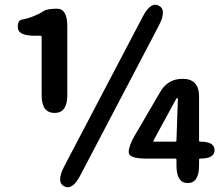

<svg xmlns="http://www.w3.org/2000/svg" viewBox="-20 -778 949 816"><path d="M253 14Q218 -4 253 -71L586 -706Q620 -772 655 -754Q690 -736 655 -669L322 -34Q288 32 253 14ZM778 0Q730 0 730 -75V-99Q730 -104 725 -104H602Q527 -104 527 -131Q527 -158 552 -201L662 -389Q694 -443 756 -443Q826 -443 826 -368V-181Q826 -176 831 -176Q892 -176 892 -140Q892 -104 831 -104Q826 -104 826 -99V-75Q826 0 778 0ZM632 -180Q630 -176 635 -176H724Q730 -176 730 -182L736 -357Q736 -362 733.5 -362Q731 -362 724 -349ZM212 -298Q157 -298 157 -373V-621Q157 -626 152 -626H131Q58 -626 56 -659Q53 -692 76 -695.5Q99 -699 127 -711Q151 -721 165.5 -731Q180 -741 223 -741Q266 -741 266 -666V-373Q266 -298 212 -298Z"/></svg>

Font: Resource Han Rounded JP
Style: Bold
Weight: 700
Designer: Cyano Hao (round all glyphs); Ryoko NISHIZUKA 西塚涼子 (kana, bopomofo & ideographs); Paul D. Hunt (Latin, Greek & Cyrillic)
Foundry: Cyano Hao
Version: 0.990